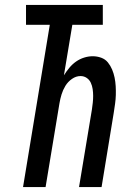

<svg xmlns="http://www.w3.org/2000/svg" viewBox="-20 -755 540 775"><path d="M73 0 181 -655H85V-735H395V-655H272L238 -451Q248 -467 260 -481.5Q272 -496 287 -506.5Q302 -517 319.5 -522.5Q337 -528 354 -528Q372 -528 388.5 -522Q405 -516 415.5 -503Q426 -490 432.5 -474.5Q439 -459 442.5 -442Q446 -425 447 -407Q448 -389 447.5 -371.5Q447 -354 444.5 -336Q442 -318 439 -299L390 0H299L351 -313Q353 -327 354.5 -340.5Q356 -354 356 -368Q356 -382 354 -395.5Q352 -409 346.5 -421Q341 -433 330 -440.5Q319 -448 305 -448Q287 -448 270.5 -436.5Q254 -425 244 -408.5Q234 -392 228.5 -374Q223 -356 220 -338L164 0Z"/></svg>

Font: Iosevka SS04 Medium
Style: Italic
Weight: 500
Italic angle: -9°
Monospace: yes
Designer: Belleve Invis
Foundry: Belleve Invis
Version: Version 19.0.0; ttfautohint (v1.8.4)